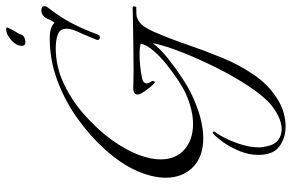

<svg xmlns="http://www.w3.org/2000/svg" viewBox="-186 -507 970 639"><g transform="rotate(-90 299.5 -187.0)"><path d="M198 278Q161 278 132.5 257.5Q104 237 104 188Q104 156 116.5 125.5Q129 95 145.5 71.5Q162 48 175 37Q179 34 181 37Q183 40 181 42Q169 58 157 83Q145 108 137 136Q129 164 129 189Q129 194 129.5 198.5Q130 203 131 208Q136 239 152 252Q168 265 189 265Q211 265 234.5 253Q258 241 276 225Q304 199 335 151.5Q366 104 394.5 47Q423 -10 445 -65.5Q467 -121 476 -164Q457 -139 425 -113.5Q393 -88 362.5 -68Q332 -48 316 -40Q270 -17 231 -6.5Q192 4 160 4Q97 4 62.5 -31Q28 -66 28 -121Q28 -165 51 -217.5Q74 -270 123 -324Q168 -374 226.5 -415.5Q285 -457 352.5 -482Q420 -507 492 -507Q529 -507 544 -491Q552 -501 556 -512Q560 -523 567 -528Q575 -535 584 -535Q599 -535 599 -524Q599 -519 595 -514Q563 -473 542.5 -434Q522 -395 505 -348Q502 -340 495 -340Q491 -340 488 -343.5Q485 -347 488 -353Q492 -362 499 -379.5Q506 -397 515 -416Q524 -437 524 -450Q524 -473 505 -480Q486 -487 459 -487Q397 -487 339.5 -459.5Q282 -432 234.5 -389Q187 -346 154 -301Q120 -253 104.5 -212Q89 -171 89 -139Q89 -87 122 -58.5Q155 -30 207 -30Q255 -30 312 -56Q327 -63 352 -79.5Q377 -96 403.5 -117Q430 -138 450 -161Q470 -184 474 -204Q463 -208 439 -208Q401 -208 361 -200Q350 -198 346 -193.5Q342 -189 342 -184Q342 -179 345 -174Q348 -169 350 -166V-165Q350 -162 348 -158.5Q346 -155 344 -158Q337 -163 326.5 -176.5Q316 -190 310 -200Q305 -208 305 -214Q305 -229 326 -229Q332 -229 347.5 -228.5Q363 -228 383 -228Q413 -228 449.5 -228.5Q486 -229 519 -229.5Q552 -230 573.5 -230.5Q595 -231 595 -231Q599 -230 598.5 -226Q598 -222 596 -219Q585 -219 571.5 -218.5Q558 -218 543.5 -206.5Q529 -195 514 -161Q492 -111 471.5 -51Q451 9 426.5 68.5Q402 128 367 177.5Q332 227 281 256Q264 266 242 272Q220 278 198 278ZM477 -588Q467 -588 467 -600Q467 -603 467.5 -606Q468 -609 469 -612Q474 -626 491 -639Q507 -652 522 -652Q528 -652 528 -649Q527 -645 524 -639.5Q521 -634 517 -626Q513 -619 510 -614Q507 -609 506 -607Q502 -588 477 -588Z"/></g></svg>

Font: Grey Qo
Style: Regular
Weight: 400
Designer: Robert E. Leuschke
Foundry: Robert E. Leuschke
Version: Version 2.010